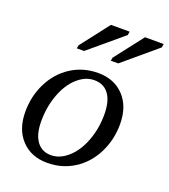

<svg xmlns="http://www.w3.org/2000/svg" viewBox="-132 -800 798 906"><g transform="rotate(20 267.0 -347.5)"><path d="M115.7 -166Q115.7 -100.1 141.4 -65.2Q167 -30.3 212.9 -30.3Q257.3 -30.3 297.6 -65.9Q337.9 -101.6 361.3 -163.3Q384.8 -225.1 384.8 -295.9Q384.8 -363.3 359.1 -398.2Q333.5 -433.1 285.6 -433.1Q241.2 -433.1 201.4 -397.5Q161.6 -361.8 138.7 -300Q115.7 -238.3 115.7 -166ZM208.5 9.8Q127.4 9.8 78.6 -42.2Q29.8 -94.2 29.8 -182.6Q29.8 -261.2 63.5 -328.1Q97.2 -395 157 -433.1Q216.8 -471.2 291.5 -471.2Q372.6 -471.2 421.4 -419.2Q470.2 -367.2 470.2 -278.8Q470.2 -200.2 436.5 -133.3Q402.8 -66.4 343 -28.3Q283.2 9.8 208.5 9.8ZM155.8 -545.9 158.7 -562 269.5 -705.1H363.3L360.4 -687L192.4 -545.9ZM326.7 -545.9 329.6 -562 440.4 -705.1H534.2L531.2 -687L363.8 -545.9Z"/></g></svg>

Font: Liberation Serif
Style: Italic
Weight: 400
Italic angle: -16.333°
Designer: Steve Matteson
Foundry: Ascender Corporation
Version: Version 2.1.5